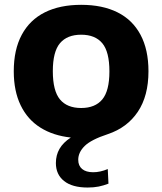

<svg xmlns="http://www.w3.org/2000/svg" viewBox="-20 -576 690 816"><path d="M312.5 103Q312.5 128.5 329 142.2Q345.5 156 376 156Q406 156 438 142.5L441 204.5Q420.5 212.5 399.5 216.8Q378.5 221 352.5 221Q287 221 252.2 193.2Q217.5 165.5 217.5 117Q217.5 83.5 232.8 56.8Q248 30 281 8.5Q206 0.5 151.5 -33.8Q97 -68 67.8 -128.5Q38.5 -189 38.5 -273Q38.5 -365 72.5 -428.2Q106.5 -491.5 170.5 -523.5Q234.5 -555.5 325 -555.5Q415.5 -555.5 479.5 -523.5Q543.5 -491.5 577.2 -428.2Q611 -365 611 -273Q611 -168.5 565.8 -101Q520.5 -33.5 438.5 -6Q367 17.5 339.8 44.5Q312.5 71.5 312.5 103ZM325 -117Q384.5 -117 414.8 -153.5Q445 -190 445 -272.5Q445 -356 414.8 -392.2Q384.5 -428.5 325 -428.5Q265.5 -428.5 235 -392.5Q204.5 -356.5 204.5 -273.5Q204.5 -190 234.8 -153.5Q265 -117 325 -117Z"/></svg>

Font: Encode Sans Semi Expanded
Style: Bold
Weight: 700
Width: 6
Designer: Multiple Designers
Foundry: Impallari Type
Version: Version 2.000